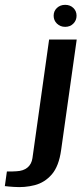

<svg xmlns="http://www.w3.org/2000/svg" viewBox="-134 -658 336 791"><path d="M-77.4 112Q-84.1 111.4 -97.1 110.5Q-110 109.7 -114.1 108.7L-105.6 48.4Q-98.1 48.7 -86.2 48.5Q-74.2 48.3 -66.5 47.6Q-37.5 46.3 -20.7 32.2Q-3.9 18.2 -0.3 -6.6L68.3 -495H182L117.8 -39.7Q108.7 26.5 79.5 60.4Q50.2 94.2 8.9 104.8Q-32.4 115.5 -77.4 112ZM134.5 -547.4Q114.3 -547.4 100.6 -560.7Q87 -574 87 -593.2Q87 -612.5 100.6 -625.3Q114.3 -638.1 134.5 -638.1Q154.8 -638.1 168.1 -625.3Q181.4 -612.5 181.4 -593.2Q181.4 -574 168.1 -560.7Q154.8 -547.4 134.5 -547.4Z"/></svg>

Font: Alumni Sans SC Thin
Style: Italic
Weight: 100
Italic angle: -8°
Designer: Robert E. Leuschke
Foundry: Robert E. Leuschke
Version: Version 1.016